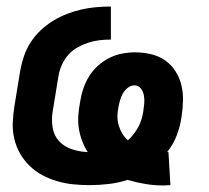

<svg xmlns="http://www.w3.org/2000/svg" viewBox="-20 -558 640 587"><path d="M480 9Q452 9 424.5 4.5Q397 0 370 -8Q342 1 312.5 4.5Q283 8 254 8Q229 8 204 5.5Q179 3 155 -4Q131 -11 109.5 -22.5Q88 -34 71 -50.5Q54 -67 42 -87.5Q30 -108 24 -132.5Q18 -157 19 -182.5Q20 -208 24 -233L42 -343Q46 -365 53.5 -387Q61 -409 74 -429Q87 -449 104.5 -465.5Q122 -482 142.5 -494.5Q163 -507 185 -515.5Q207 -524 229 -529Q251 -534 273.5 -536Q296 -538 319 -538V-437Q301 -437 284 -435Q267 -433 250 -427.5Q233 -422 217 -413Q201 -404 189 -390.5Q177 -377 169.5 -360.5Q162 -344 159 -327L141 -217Q137 -192 141 -167.5Q145 -143 161 -126Q177 -109 200.5 -101.5Q224 -94 248 -93Q238 -109 231 -127.5Q224 -146 221 -165.5Q218 -185 219.5 -205.5Q221 -226 225 -247Q228 -267 234.5 -286.5Q241 -306 252 -324Q263 -342 279 -356.5Q295 -371 313.5 -380.5Q332 -390 352.5 -394Q373 -398 393 -398Q417 -398 441 -392.5Q465 -387 484 -374Q503 -361 516 -341Q529 -321 534.5 -298Q540 -275 539.5 -250.5Q539 -226 535 -201Q531 -172 520.5 -144.5Q510 -117 491 -93Q492 -93 493 -93Q494 -93 495 -93L501 8Q496 8 490.5 8.5Q485 9 480 9ZM371 -129Q381 -138 389 -148.5Q397 -159 403 -170Q409 -181 412.5 -193Q416 -205 418 -217Q420 -230 421 -242Q422 -254 420 -266Q418 -278 410.5 -287.5Q403 -297 391 -297Q380 -297 370.5 -289.5Q361 -282 355.5 -272Q350 -262 347 -251.5Q344 -241 342 -230Q339 -216 339 -202Q339 -188 343 -174.5Q347 -161 354 -149.5Q361 -138 371 -129Z"/></svg>

Font: Iosevka Curly Extended
Style: Bold Italic
Weight: 700
Width: 7
Italic angle: -9°
Monospace: yes
Designer: Belleve Invis
Foundry: Belleve Invis
Version: Version 11.1.0; ttfautohint (v1.8.3)